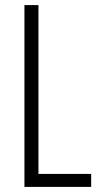

<svg xmlns="http://www.w3.org/2000/svg" viewBox="-20 -800 396 754"><path d="M76 -66V-780H131V-117H338V-66Z"/></svg>

Font: Noto Sans Malayalam UI ExtraCondensed Light
Style: Regular
Weight: 300
Width: 2
Designer: Jelle Bosma - Monotype Design Team
Foundry: Monotype Imaging Inc.
Version: Version 2.104; ttfautohint (v1.8.4.7-5d5b)